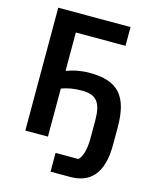

<svg xmlns="http://www.w3.org/2000/svg" viewBox="-128 -785 856 1054"><g transform="rotate(15 300.0 -258.0)"><path d="M262.1 182.2H373.6C487.2 182.2 555.4 114.7 555.4 -49.4V-147.4C555.4 -326 491.1 -397.4 330.3 -397.4C279.8 -397.4 235.8 -387.8 203.5 -375H198.5V-591.6H480.8V-698.2H70V0H198.5V-273.1C231.5 -285.2 266 -292.3 312.9 -292.3C396.3 -292.3 426.5 -256.7 426.5 -150.2V-52.2C426.5 13.8 413 54.3 392.4 75.6H262.1Z"/></g></svg>

Font: Margiela Mono SemiBold
Style: Regular
Weight: 600
Designer: Mike Abbink, Paul van der Laan, Pieter van Rosmalen
Foundry: Bold Monday
Version: Version 2.003 2021